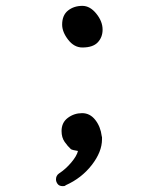

<svg xmlns="http://www.w3.org/2000/svg" viewBox="-20 -616 540 655"><path d="M194 19Q182 19 176.5 11.5Q171 4 171 -4Q171 -17 181 -24Q204 -39 223 -61.5Q242 -84 246 -101Q227 -104 222 -107Q211 -117 200.5 -132Q190 -147 190 -169Q190 -198 211.5 -214Q233 -230 260 -230Q287 -230 305 -207Q323 -184 327 -152Q327 -150 328 -149V-141Q328 -98 293 -53Q258 -8 204 16Q204 16 202.5 17.5Q201 19 194 19ZM261 -454Q233 -454 212.5 -480.5Q192 -507 192 -532Q192 -564 212 -580Q232 -596 261 -596Q287 -596 308.5 -569.5Q330 -543 330 -515Q330 -489 313.5 -471.5Q297 -454 261 -454Z"/></svg>

Font: LXGW WenKai Mono TC
Style: Bold
Weight: 700
Designer: LXGW / Fontworks Inc.
Foundry: LXGW / Fontworks Inc.
Version: Version 1.330